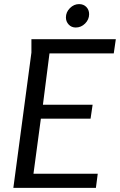

<svg xmlns="http://www.w3.org/2000/svg" viewBox="-20 -915 584 935"><path d="M133 -724H544L534 -655H221L189 -405H431L421 -337H179L143 -69H456L447 0H45L133 -659ZM414 -846Q414 -820 394.5 -800.5Q375 -781 349 -781Q328 -781 314.5 -795.5Q301 -810 301 -830Q301 -856 320.5 -875.5Q340 -895 365 -895Q387 -895 400.5 -881Q414 -867 414 -846Z"/></svg>

Font: Rosario Light
Style: Italic
Weight: 300
Italic angle: -8.05°
Designer: Hector Gatti
Foundry: Omnibus Type
Version: Version 1.101; ttfautohint (v1.8.1.43-b0c9)